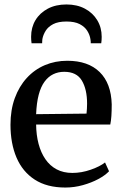

<svg xmlns="http://www.w3.org/2000/svg" viewBox="-20 -830 549 861"><path d="M273 11Q190.5 11 135.8 -24.5Q81 -60 54 -123.5Q27 -187 27 -270.5Q27 -336.5 46.2 -389.5Q65.5 -442.5 100 -480.2Q134.5 -518 181 -537.8Q227.5 -557.5 282 -557.5Q375 -557.5 426.8 -507Q478.5 -456.5 481 -362Q481 -331.5 479.5 -309.8Q478 -288 474.5 -271.5H142Q142.5 -224.5 153 -184.8Q163.5 -145 183.8 -115.8Q204 -86.5 234.2 -70.5Q264.5 -54.5 304.5 -54.5Q345.5 -54.5 387 -69Q428.5 -83.5 451 -101.5L469 -62Q451.5 -43.5 420.8 -27Q390 -10.5 351.5 0.2Q313 11 273 11ZM142 -318 368 -320.5Q369 -330.5 369.8 -342.8Q370.5 -355 370.5 -365Q370.5 -429.5 347 -468.8Q323.5 -508 268 -508Q241 -508 218.8 -497.2Q196.5 -486.5 179.8 -463.8Q163 -441 153.5 -404.8Q144 -368.5 142 -318ZM278 -810Q325.5 -810 361 -791Q396.5 -772 416.2 -739.2Q436 -706.5 436 -665Q436 -658 435.5 -650.2Q435 -642.5 434 -636H387Q387 -639.5 386.8 -644.2Q386.5 -649 385.5 -654.5Q382.5 -674 371.2 -692Q360 -710 337.5 -721.8Q315 -733.5 278 -733.5Q241 -733.5 218.5 -721.8Q196 -710 184.8 -692Q173.5 -674 170 -654.5Q169.5 -649 169.2 -644.2Q169 -639.5 169 -636H121.5Q120.5 -642.5 120 -650.2Q119.5 -658 119.5 -665Q119.5 -707 139 -739.5Q158.5 -772 194.2 -791Q230 -810 278 -810Z"/></svg>

Font: Merriweather 48pt Medium
Style: Regular
Weight: 500
Version: Version 2.100